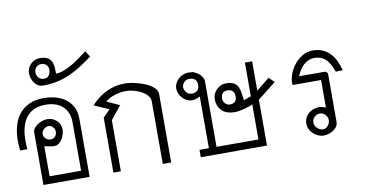

<svg xmlns="http://www.w3.org/2000/svg" viewBox="-74 -972 2290 1176"><g transform="rotate(-10 1071.5 -384.5)"><path d="M110.8 -326.2Q110.8 -341.3 120.8 -353.8Q130.9 -366.2 145 -375Q159.2 -383.8 175.3 -388.4Q191.4 -393.1 204.1 -393.1Q221.2 -393.1 235.8 -387Q250.5 -380.9 261.5 -370.1Q272.5 -359.4 278.8 -344.7Q285.2 -330.1 285.2 -313Q285.2 -300.3 280.5 -284.7Q275.9 -269 267.3 -255.4Q258.8 -241.7 246.6 -232.4Q234.4 -223.1 219.2 -223.1Q204.1 -223.1 188 -226.6Q171.9 -230 157.2 -232.9V-45.9H353V-347.2Q353 -380.9 342.3 -406Q331.5 -431.2 312.5 -448Q293.5 -464.8 266.8 -473.4Q240.2 -481.9 208 -481.9Q171.4 -481.9 145 -471.7Q118.7 -461.4 100.1 -443.4Q81.5 -425.3 70.6 -401.4Q59.6 -377.4 54.4 -349.6Q49.3 -321.8 49.1 -292Q48.8 -262.2 51.8 -232.9H6.8Q5.9 -247.6 4.4 -262.5Q2.9 -277.3 2.9 -292Q2.9 -341.3 14.4 -383.8Q25.9 -426.3 50.3 -457.3Q74.7 -488.3 112.8 -506.1Q150.9 -523.9 204.1 -523.9Q242.7 -523.9 277.8 -514.4Q313 -504.9 339.8 -484.9Q366.7 -464.8 382.3 -434.1Q397.9 -403.3 397.9 -360.8V0H110.8ZM160.2 -310.1Q160.2 -291.5 172.4 -279.3Q184.6 -267.1 203.1 -267.1Q221.7 -267.1 231.9 -279.8Q242.2 -292.5 242.2 -310.1Q242.2 -317.4 239 -324.7Q235.8 -332 230.5 -337.6Q225.1 -343.3 218 -346.7Q210.9 -350.1 203.1 -350.1Q195.8 -350.1 188.2 -346.7Q180.7 -343.3 174.6 -337.6Q168.5 -332 164.3 -324.7Q160.2 -317.4 160.2 -310.1Z M142.1 -690.9Q142.1 -706.1 148.7 -720.2Q155.3 -734.4 166.3 -745.4Q177.2 -756.3 191.4 -762.7Q205.6 -769 221.2 -769Q250.5 -769 267.1 -761.2Q283.7 -753.4 292.2 -739Q300.8 -724.6 303 -704.1Q305.2 -683.6 305.2 -658.2Q329.6 -658.2 356.9 -669.2Q384.3 -680.2 411.1 -696Q438 -711.9 462.2 -730Q486.3 -748 504.9 -762.2L528.8 -725.1Q489.7 -696.3 453.6 -673.1Q417.5 -649.9 380.1 -633.8Q342.8 -617.7 302.2 -608.9Q261.7 -600.1 213.9 -600.1Q196.3 -600.1 182.9 -608.6Q169.4 -617.2 160.4 -630.4Q151.4 -643.6 146.7 -659.7Q142.1 -675.8 142.1 -690.9ZM224.1 -731.9Q205.6 -731.9 193.8 -719Q182.1 -706.1 182.1 -688Q182.1 -667.5 194.6 -653.8Q207 -640.1 228 -640.1Q248.5 -640.1 258.8 -655Q269 -669.9 269 -689Q269 -709 256.3 -720.5Q243.7 -731.9 224.1 -731.9Z M545.9 -341.8 589.8 -386.2 498 -426.8Q539.1 -473.6 593.5 -499.8Q647.9 -525.9 710 -525.9Q722.7 -525.9 741.9 -523.2Q761.2 -520.5 783 -514.9Q804.7 -509.3 826.7 -501Q848.6 -492.7 866 -481.4Q883.3 -470.2 894.3 -456.1Q905.3 -441.9 905.3 -424.8V0H853V-389.2Q853 -403.3 845.7 -415.8Q838.4 -428.2 826.4 -438.2Q814.5 -448.2 799.3 -455.8Q784.2 -463.4 768.3 -468.5Q752.4 -473.6 737.1 -476.3Q721.7 -479 710 -479Q694.3 -479 676.3 -476.6Q658.2 -474.1 640.4 -468.8Q622.6 -463.4 606.7 -455.3Q590.8 -447.3 579.1 -436L658.2 -399.9L592.3 -317.9V0H545.9Z M1456.1 -45.9V-265.1Q1447.8 -259.3 1432.9 -254.2Q1418 -249 1401.4 -244.9Q1384.8 -240.7 1369.1 -238.3Q1353.5 -235.8 1343.3 -235.8Q1318.8 -235.8 1299.1 -242.2Q1279.3 -248.5 1265.1 -261.5Q1251 -274.4 1243.2 -293.2Q1235.4 -312 1235.4 -336.9Q1235.4 -353 1242.2 -367.7Q1249 -382.3 1260.5 -393.8Q1272 -405.3 1286.6 -412.1Q1301.3 -418.9 1317.4 -418.9Q1350.6 -418.9 1367.9 -409.2Q1385.3 -399.4 1393.3 -382.6Q1401.4 -365.7 1403.8 -343.8Q1406.2 -321.8 1410.2 -297.9L1456.1 -314.9V-523.9H1501V-341.8L1583 -407.2L1615.2 -375L1501 -285.2V0H1089.4V-45.9H1147.9V-368.2Q1136.7 -361.3 1124.3 -357.2Q1111.8 -353 1098.1 -353Q1081.1 -353 1065.9 -360.4Q1050.8 -367.7 1039.3 -379.9Q1027.8 -392.1 1021 -407.7Q1014.2 -423.3 1014.2 -439.9Q1014.2 -457 1021.7 -472.2Q1029.3 -487.3 1041.5 -498.8Q1053.7 -510.3 1069.6 -517.1Q1085.4 -523.9 1102.1 -523.9Q1109.9 -523.9 1117.7 -523.2Q1125.5 -522.5 1133.3 -522Q1145.5 -516.1 1154.8 -511.2Q1164.1 -506.3 1171.1 -499.8Q1178.2 -493.2 1183.8 -484.6Q1189.5 -476.1 1195.3 -462.9V-45.9ZM1057.1 -439Q1057.1 -430.7 1061 -422.4Q1064.9 -414.1 1071 -407.5Q1077.1 -400.9 1085.2 -397Q1093.3 -393.1 1102.1 -393.1Q1125.5 -393.1 1137.9 -404.8Q1150.4 -416.5 1150.4 -439.9Q1150.4 -463.4 1137.5 -474.1Q1124.5 -484.9 1102.1 -484.9Q1092.8 -484.9 1084.5 -481.2Q1076.2 -477.5 1070.1 -471.2Q1064 -464.8 1060.5 -456.5Q1057.1 -448.2 1057.1 -439ZM1320.3 -375Q1298.8 -375 1289.6 -362.8Q1280.3 -350.6 1280.3 -330.1Q1280.3 -321.8 1283.4 -314Q1286.6 -306.2 1292.2 -300.3Q1297.9 -294.4 1305.2 -290.8Q1312.5 -287.1 1321.3 -287.1Q1364.3 -287.1 1364.3 -330.1Q1364.3 -352.1 1353.3 -363.5Q1342.3 -375 1320.3 -375Z M1877 -524.9Q1912.1 -524.9 1938.7 -513.2Q1965.3 -501.5 1984.9 -481Q2004.4 -460.4 2017.3 -432.9Q2030.3 -405.3 2038.1 -374Q2027.3 -374.5 2016.6 -373.5Q2005.9 -372.6 1995.1 -372.1Q1986.8 -393.6 1977.5 -412.8Q1968.3 -432.1 1955.1 -446.5Q1941.9 -460.9 1923.3 -469.5Q1904.8 -478 1877.9 -478Q1857.4 -478 1840.3 -470Q1823.2 -461.9 1809.6 -448.7Q1795.9 -435.5 1785.6 -418.5Q1775.4 -401.4 1769 -383.8H1930.2Q1939 -380.9 1942.4 -375.2Q1945.8 -369.6 1945.8 -360.8V-69.8Q1945.8 -52.7 1937 -39.8Q1928.2 -26.9 1914.8 -18.1Q1901.4 -9.3 1885.3 -4.6Q1869.1 0 1855 0Q1837.4 0 1820.6 -7.3Q1803.7 -14.6 1790.5 -26.9Q1777.3 -39.1 1769.5 -55.4Q1761.7 -71.8 1761.7 -89.8Q1761.7 -110.4 1769.8 -126.5Q1777.8 -142.6 1791.5 -153.8Q1805.2 -165 1822.8 -170.9Q1840.3 -176.8 1858.9 -176.8Q1861.8 -176.8 1867.2 -175.5Q1872.6 -174.3 1877.9 -172.9Q1883.3 -171.4 1888.7 -169.7Q1894 -168 1897 -167V-337.9H1721.2Q1720.7 -340.3 1719.7 -342.5Q1718.8 -344.7 1718.8 -347.2Q1718.8 -377.9 1731.2 -409.7Q1743.7 -441.4 1765.1 -467Q1786.6 -492.7 1815.4 -508.8Q1844.2 -524.9 1877 -524.9ZM1900.9 -87.9Q1900.9 -97.2 1897.2 -106.2Q1893.6 -115.2 1887.2 -122.1Q1880.9 -128.9 1872.3 -133.1Q1863.8 -137.2 1854 -137.2Q1843.8 -137.2 1834.7 -133.3Q1825.7 -129.4 1819.1 -122.6Q1812.5 -115.7 1808.8 -106.9Q1805.2 -98.1 1805.2 -87.9Q1805.2 -78.6 1809.6 -69.6Q1814 -60.5 1821.3 -53.7Q1828.6 -46.9 1837.9 -42.5Q1847.2 -38.1 1856.9 -38.1Q1866.2 -38.1 1874.3 -42.5Q1882.3 -46.9 1888.2 -54Q1894 -61 1897.5 -70.1Q1900.9 -79.1 1900.9 -87.9Z"/></g></svg>

Font: Saysettha OT
Style: Regular
Weight: 400
Designer: John M. Durdin and Silvain Dupertuis
Foundry: Lao Script for Windows
Version: Version 2.000